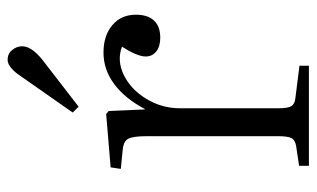

<svg xmlns="http://www.w3.org/2000/svg" viewBox="-178 -626 804 487"><g transform="rotate(-90 223.5 -382.0)"><path d="M196.8 -584 182.1 -599.1 279.8 -738.8Q299.3 -764.2 315.9 -764.2Q331.1 -764.2 340.6 -752.7Q350.1 -741.2 350.1 -727.1Q350.1 -704.1 316.9 -676.8ZM46.9 0V-24.9L96.2 -32.2Q111.8 -34.7 116.9 -43.7Q122.1 -52.7 122.1 -79.1V-410.2Q122.1 -445.8 115.7 -458Q109.4 -470.2 87.9 -472.2L39.1 -477.1L43 -502.9L178.2 -514.2L186 -507.8L189.9 -416H190.9Q217.8 -466.8 254.4 -493.9Q291 -521 334 -521Q377.4 -521 403.8 -498.5Q430.2 -476.1 430.2 -439Q430.2 -408.7 415.3 -392.8Q400.4 -377 372.1 -377Q349.6 -377 336.9 -387.2Q324.2 -397.5 324.2 -414.1Q324.2 -435.1 349.1 -474.1Q314 -487.3 277.3 -469.5Q240.7 -451.7 216.8 -412.4Q192.9 -373 192.9 -327.1V-77.1Q192.9 -53.7 198.2 -44.7Q203.6 -35.6 219.2 -34.2L300.8 -23.9V0Z"/></g></svg>

Font: Literata Light
Style: Regular
Weight: 300
Designer: Latin by Veronika Burian and Jose Scaglione. Greek by Irene Vlachou. Cyrillic by Vera Evstafieva.
Foundry: TypeTogether
Version: Version 3.021